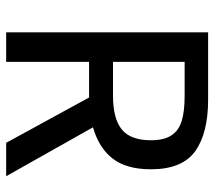

<svg xmlns="http://www.w3.org/2000/svg" viewBox="-56 -639 695 623"><g transform="rotate(90 291.5 -327.5)"><path d="M296.4 -269H180.7V0H85V-655.3H303.7Q412.1 -655.3 470.7 -613.3Q529.3 -571.3 529.3 -469.7Q529.3 -390.6 494.6 -345.7Q460 -300.8 393.1 -281.7L551.8 0H443.4ZM290.5 -346.7Q365.2 -346.7 400.1 -375.2Q435.1 -403.8 435.1 -469.7Q435.1 -511.7 419.7 -535.6Q404.3 -559.6 373.3 -569.3Q342.3 -579.1 291.5 -579.1H180.7V-346.7Z"/></g></svg>

Font: Varta SemiBold
Style: Regular
Weight: 600
Designer: Joana Correia, Viktoriya Grabowska, Eben Sorkin
Foundry: Sorkin Type
Version: Version 1.003; ttfautohint (v1.3) -l 8 -r 24 -G 200 -x 12 -H